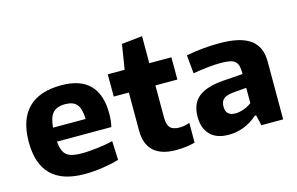

<svg xmlns="http://www.w3.org/2000/svg" viewBox="-90 -932 1803 1166"><g transform="rotate(-15 811.0 -349.0)"><path d="M316 9Q37 9 37 -266Q37 -406 107 -477.5Q177 -549 316 -549Q554 -549 554 -308Q554 -261 545 -225H203Q206 -193 214 -172Q222 -151 237 -139Q252 -127 275.5 -122Q299 -117 332 -117Q354 -117 379.5 -119Q405 -121 431 -124Q457 -127 482 -131.5Q507 -136 528 -141L533 -22Q485 -8 428 0.5Q371 9 316 9ZM309 -432Q257 -432 232 -404.5Q207 -377 202 -313H407Q405 -378 382.5 -405Q360 -432 309 -432Z M890 12Q797 12 749.5 -31.5Q702 -75 702 -160V-400H607V-540H713L738 -696L868 -710V-540H1007V-400H869V-198Q869 -153 886.5 -134Q904 -115 946 -115Q974 -115 1009 -127V-3Q986 4 954 8Q922 12 890 12Z M1224 5Q1147 5 1107 -35.5Q1067 -76 1067 -149Q1067 -231 1117 -272Q1167 -313 1273 -321L1398 -330V-336Q1398 -363 1393.5 -380.5Q1389 -398 1377 -409Q1365 -420 1343 -424.5Q1321 -429 1285 -429Q1248 -429 1201.5 -424Q1155 -419 1112 -411L1101 -527Q1158 -538 1210.5 -542.5Q1263 -547 1311 -547Q1441 -547 1503 -502.5Q1565 -458 1565 -364V0H1428L1413 -66H1404Q1364 -30 1318 -12.5Q1272 5 1224 5ZM1295 -110Q1321 -110 1349.5 -120.5Q1378 -131 1398 -147V-243L1324 -237Q1274 -233 1254.5 -217.5Q1235 -202 1235 -168Q1235 -110 1295 -110Z"/></g></svg>

Font: Encode Sans Normal
Style: Bold
Weight: 700
Designer: Pablo Impallari, Andres Torresi
Foundry: Pablo Impallari, Andres Torresi
Version: Version 1.000; ttfautohint (v1.00) -l 8 -r 50 -G 200 -x 14 -